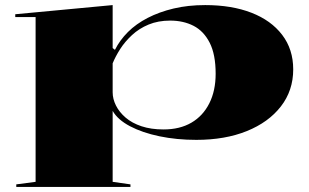

<svg xmlns="http://www.w3.org/2000/svg" viewBox="-20 -535 1215 755"><path d="M44 200V190L120 180V-468H40V-479L423 -515V-346L432 -339Q451 -377 483 -409Q515 -441 560.5 -464.5Q606 -488 662.5 -501.5Q719 -515 787 -515Q891 -515 968.5 -485Q1046 -455 1089.5 -398Q1133 -341 1133 -262Q1133 -179 1084.5 -116.5Q1036 -54 950.5 -19.5Q865 15 752 15Q675 15 607.5 1Q540 -13 491.5 -38.5Q443 -64 423 -99V180L493 190V200ZM623 -26Q687 -26 732.5 -52.5Q778 -79 803 -128.5Q828 -178 828 -245Q828 -321 804.5 -367Q781 -413 741 -433.5Q701 -454 649 -454Q602 -454 564.5 -438.5Q527 -423 499 -397Q471 -371 452.5 -342Q434 -313 423 -286V-172Q423 -146 436 -120Q449 -94 474 -72.5Q499 -51 536.5 -38.5Q574 -26 623 -26Z"/></svg>

Font: Kalnia Expanded Medium
Style: Regular
Weight: 500
Width: 7
Designer: Frida Medrano
Foundry: Frida Medrano
Version: Version 1.105